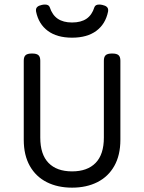

<svg xmlns="http://www.w3.org/2000/svg" viewBox="-20 -822 640 852"><path d="M514.2 -552.7V-201.7Q514.2 -133.3 487.3 -85.7Q460.4 -38.1 412.1 -13.7Q363.8 10.7 299.8 10.7Q235.8 10.7 187.5 -13.7Q139.2 -38.1 112.3 -85.7Q85.4 -133.3 85.4 -201.7V-552.7Q85.4 -569.8 93.5 -577.1Q101.6 -584.5 121.6 -584.5H122.6Q142.6 -584.5 150.6 -577.1Q158.7 -569.8 158.7 -552.7V-211.4Q158.7 -136.7 195.3 -99.1Q231.9 -61.5 299.8 -61.5Q367.7 -61.5 404.3 -99.1Q440.9 -136.7 440.9 -211.4V-552.7Q440.9 -569.8 449 -577.1Q457 -584.5 477.1 -584.5H478Q498 -584.5 506.1 -577.1Q514.2 -569.8 514.2 -552.7ZM460 -776.9Q460 -772.9 459.5 -770.5Q448.2 -715.3 407.5 -685.1Q366.7 -654.8 299.8 -654.8Q232.9 -654.8 192.1 -685.1Q151.4 -715.3 140.1 -770.5Q139.6 -772.9 139.6 -776.9Q139.6 -786.1 146 -791.7Q152.3 -797.4 166 -800.3Q173.3 -801.8 179.7 -801.8Q196.3 -801.8 200.7 -790Q211.9 -755.4 236.3 -738.8Q260.7 -722.2 299.8 -722.2Q339.4 -722.2 363.8 -738.8Q388.2 -755.4 398.9 -790Q403.3 -801.8 419.9 -801.8Q426.3 -801.8 433.6 -800.3Q447.3 -797.4 453.6 -791.7Q460 -786.1 460 -776.9Z"/></svg>

Font: Courier Prime Code
Style: Regular
Weight: 400
Designer: Alan Dague-Greene
Foundry: Quote-Unquote Apps
Version: Version 3.0318